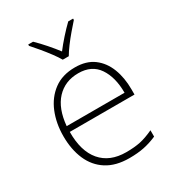

<svg xmlns="http://www.w3.org/2000/svg" viewBox="-184 -876 914 997"><g transform="rotate(-30 272.5 -377.0)"><path d="M288 -540Q356 -540 399.5 -507.5Q443 -475 464.5 -419.5Q486 -364 486 -294V-263H98Q97 -148 149.5 -86.5Q202 -25 300 -25Q349 -25 384.5 -32.5Q420 -40 465 -61V-23Q426 -6 387.5 2Q349 10 299 10Q218 10 164.5 -24Q111 -58 84.5 -119Q58 -180 58 -260Q58 -337 84 -400.5Q110 -464 161 -502Q212 -540 288 -540ZM288 -505Q208 -505 158 -451.5Q108 -398 99 -297H446Q446 -390 407 -447.5Q368 -505 288 -505ZM254 -606Q242 -627 221.5 -654.5Q201 -682 178.5 -709Q156 -736 138 -756V-764H167Q194 -738 222 -706Q250 -674 272 -645Q294 -674 322.5 -706Q351 -738 378 -764H407V-756Q389 -736 366 -709Q343 -682 322.5 -654.5Q302 -627 290 -606Z"/></g></svg>

Font: Noto Sans Bengali UI ExtraLight
Style: Regular
Weight: 200
Designer: Jelle Bosma - Monotype Design Team
Foundry: Monotype Imaging Inc.
Version: Version 2.003; ttfautohint (v1.8.4.7-5d5b)